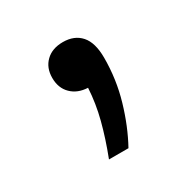

<svg xmlns="http://www.w3.org/2000/svg" viewBox="-76 -173 394 401"><g transform="rotate(-30 121.0 27.0)"><path d="M81 157.5Q97 116 106.5 79.2Q116 42.5 118 6Q93.5 5 78.5 -9.8Q63.5 -24.5 63.5 -49Q63.5 -73.5 78.8 -88.2Q94 -103 120 -103Q147.5 -103 163 -85.5Q178.5 -68 178.5 -31.5Q178.5 20.5 164.2 69Q150 117.5 128 157.5Z"/></g></svg>

Font: Encode Sans Semi Expanded
Style: Regular
Weight: 400
Width: 6
Designer: Multiple Designers
Foundry: Impallari Type
Version: Version 3.000; ttfautohint (v1.8.3) -l 8 -r 50 -G 200 -x 14 